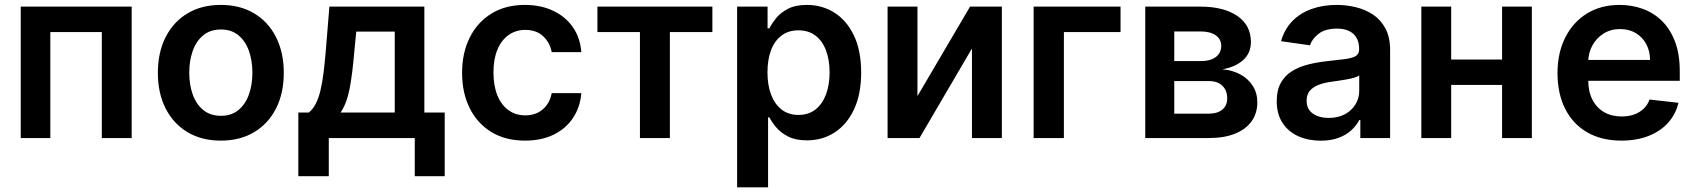

<svg xmlns="http://www.w3.org/2000/svg" viewBox="-20 -573 7035 797"><path d="M66.1 0V-545.5H526.6V0H402.7V-440H188.9V0Z M896.7 10.7Q816.8 10.7 758.2 -24.5Q699.6 -59.7 667.4 -122.9Q635.3 -186.1 635.3 -270.6Q635.3 -355.1 667.4 -418.7Q699.6 -482.2 758.2 -517.4Q816.8 -552.6 896.7 -552.6Q976.6 -552.6 1035.2 -517.4Q1093.8 -482.2 1125.9 -418.7Q1158 -355.1 1158 -270.6Q1158 -186.1 1125.9 -122.9Q1093.8 -59.7 1035.2 -24.5Q976.6 10.7 896.7 10.7ZM897.4 -92.3Q940.7 -92.3 969.8 -116.3Q998.9 -140.3 1013.3 -180.8Q1027.7 -221.2 1027.7 -271Q1027.7 -321 1013.3 -361.7Q998.9 -402.3 969.8 -426.5Q940.7 -450.6 897.4 -450.6Q853 -450.6 823.7 -426.5Q794.4 -402.3 780 -361.7Q765.6 -321 765.6 -271Q765.6 -221.2 780 -180.8Q794.4 -140.3 823.7 -116.3Q853 -92.3 897.4 -92.3Z M1218.4 158.4V-105.8H1261.7Q1279.1 -119.3 1290.8 -142.6Q1302.6 -165.8 1310.2 -197.6Q1317.8 -229.4 1322.8 -269Q1327.8 -308.6 1331.7 -354.4L1347.3 -545.5H1741.5V-105.8H1826V158.4H1701.7V0H1344.8V158.4ZM1393.8 -105.8H1618.6V-441.8H1458.8L1450.3 -354.4Q1443.2 -267.8 1431.5 -206Q1419.7 -144.2 1393.8 -105.8Z M2159.4 10.7Q2077.8 10.7 2019.4 -25.2Q1960.9 -61.1 1929.5 -124.5Q1898.1 -187.9 1898.1 -270.6Q1898.1 -353.7 1930 -417.4Q1962 -481.2 2020.4 -516.9Q2078.8 -552.6 2158.7 -552.6Q2225.1 -552.6 2276.5 -528.2Q2327.8 -503.9 2358.3 -459.7Q2388.8 -415.5 2393.1 -356.5H2270.2Q2262.8 -396 2234.9 -422.4Q2207 -448.9 2160.5 -448.9Q2121.1 -448.9 2091.3 -427.7Q2061.4 -406.6 2044.9 -367.2Q2028.4 -327.8 2028.4 -272.7Q2028.4 -217 2044.7 -177Q2061.1 -137.1 2090.7 -115.6Q2120.4 -94.1 2160.5 -94.1Q2188.9 -94.1 2211.5 -104.9Q2234 -115.8 2249.3 -136.4Q2264.6 -157 2270.2 -186.4H2393.1Q2388.5 -128.6 2359 -84Q2329.5 -39.4 2278.8 -14.4Q2228 10.7 2159.4 10.7Z M2459.9 -440V-545.5H2937.1V-440H2760.7V0H2636.4V-440Z M3039.8 204.5V-545.5H3166.2V-455.3H3173.7Q3183.6 -475.1 3201.7 -497.7Q3219.8 -520.2 3250.7 -536.4Q3281.6 -552.6 3329.5 -552.6Q3392.8 -552.6 3443.7 -520.4Q3494.7 -488.3 3524.7 -425.6Q3554.7 -362.9 3554.7 -272Q3554.7 -182.2 3525.2 -119.3Q3495.7 -56.5 3445 -23.4Q3394.2 9.6 3329.9 9.6Q3283 9.6 3252.1 -6Q3221.2 -21.7 3202.6 -43.9Q3183.9 -66.1 3173.7 -85.9H3168.3V204.5ZM3165.8 -272.7Q3165.8 -219.8 3180.9 -180Q3196 -140.3 3224.6 -118.1Q3253.2 -95.9 3294 -95.9Q3336.6 -95.9 3365.4 -118.8Q3394.2 -141.7 3408.9 -181.6Q3423.7 -221.6 3423.7 -272.7Q3423.7 -323.5 3409.1 -362.9Q3394.5 -402.3 3365.8 -424.7Q3337 -447.1 3294 -447.1Q3252.8 -447.1 3224.1 -425.4Q3195.3 -403.8 3180.6 -364.7Q3165.8 -325.6 3165.8 -272.7Z M3788.4 -174 4006.7 -545.5H4138.8V0H4014.6V-371.8L3796.9 0H3664.4V-545.5H3788.4Z M4631.4 -545.5V-440H4396.3V0H4270.6V-545.5Z M4734 0V-545.5H4963.1Q5060 -545.5 5116.3 -506.7Q5172.6 -468 5172.6 -398.8Q5172.6 -353 5140.8 -324Q5109 -295.1 5054.3 -285.2Q5097.3 -281.6 5129.8 -263.5Q5162.3 -245.4 5180.8 -215.9Q5199.2 -186.4 5199.2 -148.1Q5199.2 -103 5175.6 -69.8Q5152 -36.6 5107.1 -18.3Q5062.1 0 4998.2 0ZM4854.4 -101.2H4998.2Q5033.7 -101.2 5054 -118.1Q5074.2 -134.9 5074.2 -164.1Q5074.2 -197.8 5054 -217.2Q5033.7 -236.5 4998.2 -236.5H4854.4ZM4854.4 -319.6H4965.6Q4991.8 -319.6 5010.7 -327.2Q5029.5 -334.9 5039.4 -348.9Q5049.4 -362.9 5049.4 -382.5Q5049.4 -410.5 5026.5 -426.5Q5003.6 -442.5 4963.1 -442.5H4854.4Z M5462.4 11Q5410.5 11 5369.1 -7.6Q5327.8 -26.3 5303.8 -62.9Q5279.8 -99.4 5279.8 -153.1Q5279.8 -199.2 5296.9 -229.4Q5313.9 -259.6 5343.4 -277.7Q5372.9 -295.8 5410 -305.2Q5447.1 -314.6 5486.9 -318.9Q5534.8 -323.9 5564.6 -327.9Q5594.5 -332 5608.1 -340.7Q5621.8 -349.4 5621.8 -367.9V-370Q5621.8 -410.2 5598 -432.2Q5574.2 -454.2 5529.5 -454.2Q5482.2 -454.2 5454.7 -433.6Q5427.2 -413 5417.6 -384.9L5297.6 -402Q5311.8 -451.7 5344.5 -485.3Q5377.1 -518.8 5424.4 -535.7Q5471.6 -552.6 5528.8 -552.6Q5568.2 -552.6 5607.2 -543.3Q5646.3 -534.1 5678.6 -513Q5710.9 -491.8 5730.6 -455.6Q5750.4 -419.4 5750.4 -365.1V0H5626.8V-74.9H5622.5Q5610.8 -52.2 5589.7 -32.5Q5568.5 -12.8 5536.8 -0.9Q5505 11 5462.4 11ZM5495.7 -83.5Q5534.4 -83.5 5562.9 -98.9Q5591.3 -114.3 5606.7 -139.9Q5622.2 -165.5 5622.2 -195.7V-259.9Q5616.1 -255 5601.7 -250.7Q5587.4 -246.4 5569.6 -243.3Q5551.8 -240.1 5534.4 -237.6Q5517 -235.1 5504.3 -233.3Q5475.5 -229.4 5452.8 -220.5Q5430 -211.6 5416.9 -195.8Q5403.8 -180 5403.8 -155.2Q5403.8 -119.7 5429.7 -101.6Q5455.6 -83.5 5495.7 -83.5Z M6254.6 -326V-220.5H5964.1V-326ZM6003.9 -545.5V0H5880V-545.5ZM6338.8 -545.5V0H6215.2V-545.5Z M6710.2 10.7Q6628.2 10.7 6568.7 -23.6Q6509.2 -57.9 6477.3 -120.9Q6445.3 -183.9 6445.3 -269.5Q6445.3 -353.7 6477.5 -417.4Q6509.6 -481.2 6567.5 -516.9Q6625.4 -552.6 6703.5 -552.6Q6753.9 -552.6 6798.8 -536.4Q6843.7 -520.2 6878.4 -486.5Q6913 -452.8 6932.9 -400.7Q6952.8 -348.7 6952.8 -277V-237.6H6505.7V-324.2H6829.5Q6829.2 -361.2 6813.6 -390.1Q6797.9 -419 6770.1 -435.7Q6742.2 -452.4 6705.3 -452.4Q6665.8 -452.4 6636 -433.4Q6606.2 -414.4 6589.7 -383.7Q6573.2 -353 6572.8 -316.4V-240.8Q6572.8 -193.2 6590.2 -159.3Q6607.6 -125.4 6638.8 -107.4Q6670.1 -89.5 6712 -89.5Q6740.1 -89.5 6762.8 -97.5Q6785.5 -105.5 6802.2 -121.1Q6818.9 -136.7 6827.4 -159.8L6947.4 -146.3Q6936.1 -98.7 6904.3 -63.4Q6872.5 -28.1 6823.2 -8.7Q6773.8 10.7 6710.2 10.7Z"/></svg>

Font: InterMG SemiBold
Style: Regular
Weight: 600
Designer: Rasmus Andersson
Foundry: rsms
Version: Version 3.019;December 26, 2023;FontCreator 15.0.0.2955 64-b